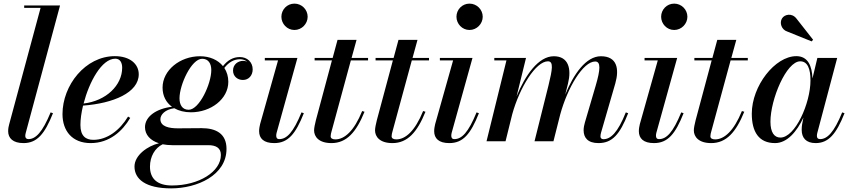

<svg xmlns="http://www.w3.org/2000/svg" viewBox="-20 -780 4699 1060"><path d="M272.5 -155 259.5 -159.5C214 -49 176.5 -12 137 -12C125 -12 119.5 -19.5 119.5 -29.5C119.5 -34 120.5 -40.5 122 -46L311.5 -750H113.5V-736.5H204L31 -95C28.5 -85.5 25 -72.5 25 -56C25 -16.5 52 10 110 10C184.5 10 227 -40.5 272.5 -155Z M424 -90C424 -121 429 -158 438.5 -197C605 -209 746 -268.5 746 -370C746 -426.5 697.5 -470 614 -470C451 -470 325 -309 325 -150C325 -57.5 378.5 10 480.5 10C584.5 10 656 -56 699 -129L687 -136.5C640.5 -60 572 -8 495.5 -8C454 -8 424 -28.5 424 -90ZM616.5 -456C644.5 -456 654.5 -432 654.5 -406C654.5 -309.5 566.5 -223 441.5 -208.5C472.5 -328 541.5 -456 616.5 -456Z M1034 -160C1144 -160 1240.5 -233 1240.5 -328.5C1240.5 -357.5 1232.5 -383.5 1218.5 -405C1244 -437.5 1272.5 -453 1305.5 -453C1320.5 -453 1334 -448 1344.5 -439.5C1337.5 -442.5 1330 -444 1322.5 -444C1294 -444 1266.5 -424.5 1266.5 -390.5C1266.5 -358.5 1291.5 -338.5 1321 -338.5C1354 -338.5 1375 -364.5 1375 -397C1375 -437.5 1344.5 -465 1304 -465C1268 -465 1237.5 -448.5 1211 -415C1183 -449.5 1137.5 -469.5 1084 -469.5C973.5 -469.5 877.5 -392 877.5 -296.5C877.5 -250.5 897 -214 929.5 -190.5C846 -181 780.5 -138 780.5 -78C780.5 -36 809.5 -4.5 857.5 11C795 25.5 722.5 77 722.5 139.5C722.5 208 782.5 260 925 260C1068 260 1230.5 188 1230.5 42C1230.5 -43 1171.5 -72.5 1093 -72.5C1064.5 -72.5 997 -71.5 962 -71.5C915 -71.5 865.5 -80.5 865.5 -122C865.5 -147 891.5 -175.5 942 -182.5C967.5 -168 999 -160 1034 -160ZM1021.5 -174C986.5 -174 971 -201.5 971 -237C971 -312.5 1037 -455.5 1096 -455.5C1131 -455.5 1146.5 -428.5 1146.5 -393C1146.5 -317.5 1080.5 -174 1021.5 -174ZM808 140C808 84.5 835 37 878 16.5C894 19.5 912 21.5 931.5 21.5H1130C1173.5 21.5 1199.5 37.5 1199.5 75.5C1199.5 168 1078 244 929.5 244C847 244 808 205.5 808 140Z M1533.5 -687.5C1533.5 -648.5 1565 -614.5 1605.5 -614.5C1646 -614.5 1678.5 -648.5 1678.5 -687.5C1678.5 -727 1646 -760 1605.5 -760C1565 -760 1533.5 -727 1533.5 -687.5ZM1657.5 -155 1644.5 -159.5C1599 -48.5 1563 -12 1522 -12C1509 -12 1505 -20 1505 -30.5C1505 -35 1505.5 -41 1507 -46.5L1622 -460H1442V-446.5H1515L1416 -95C1413.5 -84 1410.5 -70 1410.5 -56C1410.5 -16 1435.5 10 1494 10C1570.5 10 1612 -40.5 1657.5 -155Z M1992.5 -163 1979.5 -167C1934.5 -56 1881.5 -10.5 1831.5 -10.5C1814 -10.5 1805.5 -17 1805.5 -27.5C1805.5 -36.5 1808 -46 1810 -53L1917 -446.5H2012V-460H1921L1948.5 -560H1843.5L1816.5 -460H1717V-446.5H1812.5L1724 -116.5C1719 -96.5 1714 -73.5 1714 -60.5C1714 -25 1740.5 10 1810 10C1893.5 10 1947 -50.5 1992.5 -163Z M2329 -163 2316 -167C2271 -56 2218 -10.5 2168 -10.5C2150.5 -10.5 2142 -17 2142 -27.5C2142 -36.5 2144.5 -46 2146.5 -53L2253.5 -446.5H2348.5V-460H2257.5L2285 -560H2180L2153 -460H2053.5V-446.5H2149L2060.5 -116.5C2055.5 -96.5 2050.5 -73.5 2050.5 -60.5C2050.5 -25 2077 10 2146.5 10C2230 10 2283.5 -50.5 2329 -163Z M2500 -687.5C2500 -648.5 2531.5 -614.5 2572 -614.5C2612.5 -614.5 2645 -648.5 2645 -687.5C2645 -727 2612.5 -760 2572 -760C2531.5 -760 2500 -727 2500 -687.5ZM2624 -155 2611 -159.5C2565.5 -48.5 2529.5 -12 2488.5 -12C2475.5 -12 2471.5 -20 2471.5 -30.5C2471.5 -35 2472 -41 2473.5 -46.5L2588.5 -460H2408.5V-446.5H2481.5L2382.5 -95C2380 -84 2377 -70 2377 -56C2377 -16 2402 10 2460.5 10C2537 10 2578.5 -40.5 2624 -155Z M3035.5 0 3073 -148.5C3113.5 -296.5 3199 -440.5 3266 -440.5C3298 -440.5 3294.5 -395 3269 -308L3209 -103.5C3205.5 -91.5 3202 -75.5 3202 -61C3202 -19.5 3225.5 10 3284 10C3359.5 10 3402 -37 3448 -155L3435 -159.5C3390.5 -47.5 3351 -11.5 3311.5 -11.5C3301 -11.5 3295 -17.5 3295 -26.5C3295 -33.5 3296.5 -41.5 3298.5 -48.5L3377 -319.5C3400 -400.5 3386.5 -469.5 3297.5 -469.5C3215 -469.5 3146.5 -370.5 3100.5 -257.5L3116 -319.5C3136 -400.5 3118.5 -469.5 3037.5 -469.5C2952.5 -469.5 2879.5 -364.5 2832 -248L2884 -460H2709V-446.5H2776L2666 0H2771L2808 -149.5C2849 -297.5 2938.5 -441.5 3005 -441.5C3037.5 -441.5 3029.5 -396.5 3008 -308L2931 0Z M3630 -687.5C3630 -648.5 3661.5 -614.5 3702 -614.5C3742.5 -614.5 3775 -648.5 3775 -687.5C3775 -727 3742.5 -760 3702 -760C3661.5 -760 3630 -727 3630 -687.5ZM3754 -155 3741 -159.5C3695.5 -48.5 3659.5 -12 3618.5 -12C3605.5 -12 3601.5 -20 3601.5 -30.5C3601.5 -35 3602 -41 3603.5 -46.5L3718.5 -460H3538.5V-446.5H3611.5L3512.5 -95C3510 -84 3507 -70 3507 -56C3507 -16 3532 10 3590.5 10C3667 10 3708.5 -40.5 3754 -155Z M4089 -163 4076 -167C4031 -56 3978 -10.5 3928 -10.5C3910.5 -10.5 3902 -17 3902 -27.5C3902 -36.5 3904.5 -46 3906.5 -53L4013.5 -446.5H4108.5V-460H4017.5L4045 -560H3940L3913 -460H3813.5V-446.5H3909L3820.5 -116.5C3815.5 -96.5 3810.5 -73.5 3810.5 -60.5C3810.5 -25 3837 10 3906.5 10C3990 10 4043.5 -50.5 4089 -163Z M4326 -606 4461 -551.5 4469 -560.5 4377.5 -677C4352 -710.5 4311 -700.5 4297.5 -678.5C4282 -654 4294.5 -616 4326 -606ZM4642.5 -155 4629.5 -159.5C4584.5 -49 4547 -12 4507.5 -12C4494.5 -12 4490 -19.5 4490 -29.5C4490 -34 4490.5 -40 4492 -45.5L4602 -460H4492.5L4465.5 -347C4463 -415 4441 -470 4376.5 -470C4258.5 -470 4130.5 -305.5 4130.5 -152.5C4130.5 -52.5 4169 10 4259 10C4325.5 10 4379.5 -53.5 4415.5 -131L4408 -91.5C4407 -84.5 4406 -75 4406 -63C4406 -19.5 4429.5 10 4483 10C4554.5 10 4597 -40.5 4642.5 -155ZM4454.5 -336.5C4454.5 -209.5 4370 -20.5 4288.5 -20.5C4254 -20.5 4233.5 -50 4233.5 -108C4233.5 -232 4321.5 -441.5 4398 -441.5C4439 -441.5 4454.5 -399 4454.5 -336.5Z"/></svg>

Font: Bodoni* 16pt Medium
Style: Italic
Weight: 500
Italic angle: -13°
Version: Version 2.3